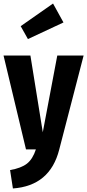

<svg xmlns="http://www.w3.org/2000/svg" viewBox="-25 -845 493 1086"><path d="M310 1Q258 206 48 221L32 117Q95 106 127.5 80.5Q160 55 178 0H122L-5 -531H147L217 -97L299 -531H448ZM275 -825 334 -718 133 -624 92 -697Z"/></svg>

Font: Fira Sans Extra Condensed
Style: Bold
Weight: 700
Width: 1
Designer: Carrois Corporate & Edenspiekermann AG
Foundry: Carrois Corporate GbR & Edenspiekermann AG
Version: Version 4.203